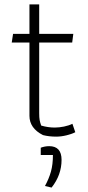

<svg xmlns="http://www.w3.org/2000/svg" viewBox="-20 -612 396 867"><path d="M174 -2Q113 -33 113 -89V-420H33L39 -459H113V-592H157V-459H311L306 -420H157V-101Q157 -81 159 -70Q161 -59 166 -45Q197 -36 227 -36Q247 -36 269 -40.5Q291 -45 307 -53L320 -15Q305 -7 280.5 -1Q256 5 234 5Q201 5 174 -2ZM183 228Q201 195 210 163Q219 131 219 88H164V55Q183 48 202 48Q258 48 258 110Q258 178 213 235Z"/></svg>

Font: Athiti Light
Style: Regular
Weight: 300
Designer: CadsonDemak Team
Foundry: CadsonDemak
Version: Version 1.032